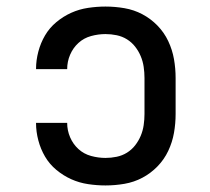

<svg xmlns="http://www.w3.org/2000/svg" viewBox="-20 -558 640 586"><path d="M302 8Q276 8 249 4Q222 0 197.5 -11Q173 -22 152 -39.5Q131 -57 117.5 -80Q104 -103 97 -129.5Q90 -156 90 -182Q90 -182 90 -182.5Q90 -183 90 -183H185Q185 -183 185 -183Q185 -183 185 -183Q185 -160 194 -139Q203 -118 219.5 -103Q236 -88 258 -82Q280 -76 302 -76Q319 -76 336 -79.5Q353 -83 367.5 -92Q382 -101 392.5 -114.5Q403 -128 409.5 -143.5Q416 -159 418.5 -176Q421 -193 421 -210V-320Q421 -337 418.5 -354Q416 -371 409.5 -386.5Q403 -402 392.5 -415.5Q382 -429 367.5 -438Q353 -447 336 -450.5Q319 -454 302 -454Q280 -454 258 -448Q236 -442 219.5 -427Q203 -412 194 -391Q185 -370 185 -347Q185 -347 185 -347Q185 -347 185 -347H90Q90 -347 90 -347.5Q90 -348 90 -348Q90 -374 97 -400.5Q104 -427 117.5 -450Q131 -473 152 -490.5Q173 -508 197.5 -519Q222 -530 249 -534Q276 -538 302 -538Q331 -538 360 -533Q389 -528 414.5 -514.5Q440 -501 460.5 -480Q481 -459 493.5 -432.5Q506 -406 511 -377.5Q516 -349 516 -320V-210Q516 -181 511 -152.5Q506 -124 493.5 -97.5Q481 -71 460.5 -50Q440 -29 414.5 -15.5Q389 -2 360 3Q331 8 302 8Z"/></svg>

Font: Iosevka Curly Slab MdEx
Style: Regular
Weight: 500
Width: 7
Monospace: yes
Designer: Belleve Invis
Foundry: Belleve Invis
Version: Version 11.1.0; ttfautohint (v1.8.3)